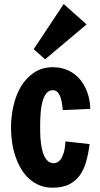

<svg xmlns="http://www.w3.org/2000/svg" viewBox="-20 -895 486 929"><path d="M413.6 -197.8Q407.7 -151.4 396.7 -112.5Q385.7 -73.7 365.5 -45.9Q345.2 -18.1 313.5 -2.4Q281.7 13.2 234.4 13.2Q200.7 13.2 172.9 2.2Q145 -8.8 122.6 -28.6Q100.1 -48.3 83.5 -75.7Q66.9 -103 55.7 -135.3Q44.4 -167.5 38.8 -203.4Q33.2 -239.3 33.2 -276.4Q33.2 -330.6 45.2 -383.1Q57.1 -435.5 82 -477.1Q106.9 -518.6 145.5 -544.2Q184.1 -569.8 237.3 -569.8Q275.9 -569.8 308.3 -555.2Q340.8 -540.5 364.5 -513.7Q388.2 -486.8 401.9 -449.7Q415.5 -412.6 417 -368.2L283.7 -362.3Q282.2 -374.5 280.3 -390.9Q278.3 -407.2 273.4 -422.4Q268.6 -437.5 259.5 -448Q250.5 -458.5 235.8 -458.5Q220.2 -458.5 209.7 -448.7Q199.2 -439 192.4 -423.1Q185.5 -407.2 181.9 -387.5Q178.2 -367.7 176.5 -347.9Q174.8 -328.1 174.6 -310.5Q174.3 -293 174.3 -281.2Q174.3 -269.5 174.6 -252Q174.8 -234.4 176.8 -214.8Q178.7 -195.3 182.6 -175.8Q186.5 -156.2 193.8 -140.6Q201.2 -125 212.4 -115.2Q223.6 -105.5 240.2 -105.5Q250.5 -105.5 258.3 -110.1Q266.1 -114.7 272 -122.1Q277.8 -129.4 282 -138.9Q286.1 -148.4 289.1 -158.2Q295.4 -181.6 296.4 -210.9ZM143.1 -657.2 288.1 -875.5 398.9 -776.9 198.2 -607.9Z"/></svg>

Font: Francois One
Style: Regular
Weight: 400
Designer: Vernon Adams
Foundry: vernon adams
Version: Version 1.000